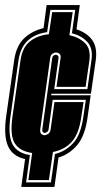

<svg xmlns="http://www.w3.org/2000/svg" viewBox="-21 -676 399 758"><path d="M63 62 78 -48Q29 -59 11 -98.5Q-7 -138 3 -214L35 -438Q43 -495 74 -524.5Q105 -554 151 -565L163 -656H294L281 -560Q322 -547 343 -518Q364 -489 357 -438L338 -306H182L181 -300H337L325 -215Q315 -140 284 -103.5Q253 -67 210 -54L194 62ZM82 44H180L196 -68Q237 -78 267.5 -110.5Q298 -143 308 -215L318 -282H187L171 -166Q170 -158 164 -154.5Q158 -151 155 -151Q152 -151 148.5 -154.5Q145 -158 146 -166L185 -446Q186 -454 191 -457Q196 -460 199 -460Q202 -460 206.5 -457Q211 -454 210 -446L193 -324H324L340 -438Q347 -485 324 -510Q301 -535 263 -545L276 -637H178L165 -549Q119 -543 89.5 -516.5Q60 -490 52 -438L20 -214Q10 -140 29 -105.5Q48 -71 97 -64ZM91 35 106 -72Q57 -79 37.5 -110Q18 -141 28 -214L60 -438Q67 -488 96.5 -512Q126 -536 172 -541L185 -628H266L253 -537Q291 -529 314.5 -506Q338 -483 332 -438L317 -333H202L218 -446Q220 -460 213 -464.5Q206 -469 200 -469Q195 -469 187 -464.5Q179 -460 177 -446L138 -166Q136 -152 142.5 -147Q149 -142 154 -142Q160 -142 168.5 -147Q177 -152 179 -166L194 -273H309L300 -215Q291 -149 263 -117Q235 -85 188 -76L172 35Z"/></svg>

Font: Alumni Sans Collegiate One
Style: Italic
Weight: 400
Italic angle: -8°
Designer: Robert E. Leuschke
Foundry: Robert E. Leuschke
Version: Version 1.100